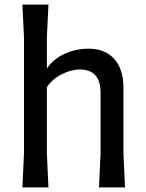

<svg xmlns="http://www.w3.org/2000/svg" viewBox="-20 -820 639 840"><path d="M420 -150V-414Q420 -516 329 -516Q291 -516 249 -494.5Q207 -473 185 -438V-150L192 0H78L85 -150V-655L78 -800H192L185 -655V-520Q212 -561 261.5 -584Q311 -607 368 -607Q439 -607 479.5 -562.5Q520 -518 520 -437V-150L527 0H413Z"/></svg>

Font: Farro
Style: Regular
Weight: 400
Designer: Aceler Chua
Foundry: Grayscale Limited
Version: Version 1.101